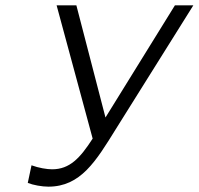

<svg xmlns="http://www.w3.org/2000/svg" viewBox="-20 -690 744 719"><path d="M175 -56C156 -56 125 -61 98 -71L84 -5C104 3 137 9 161 9C282 9 339 -86 414 -207L704 -670H635L375 -250L266 -670H192L327 -171C280 -98 241 -56 175 -56Z"/></svg>

Font: LT Wave Mono Light
Style: Italic
Weight: 300
Designer: Daniel Lyons
Version: Version 2.5 (Glyphs App)